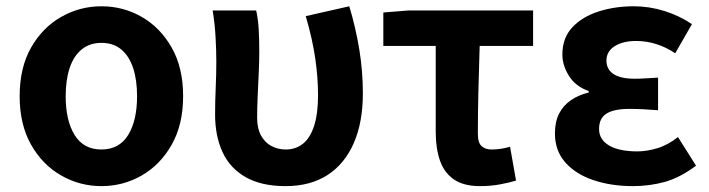

<svg xmlns="http://www.w3.org/2000/svg" viewBox="-20 -594 2316 627"><path d="M311.2 13.8Q240.7 13.8 179.8 -21Q118.8 -55.7 81.5 -121.5Q44.2 -187.3 44.2 -279.9Q44.2 -373.1 81.5 -438.6Q118.8 -504.1 179.8 -538.8Q240.7 -573.5 311.2 -573.5Q382.4 -573.5 442.9 -538.8Q503.4 -504.1 540.7 -438.6Q578 -373.1 578 -279.9Q578 -187.3 540.7 -121.5Q503.4 -55.7 442.9 -21Q382.4 13.8 311.2 13.8ZM311.2 -105.8Q369.3 -105.8 398.5 -153.1Q427.6 -200.4 427.6 -279.9Q427.6 -332.7 414.8 -371.7Q401.9 -410.7 376.2 -432.3Q350.5 -454 311.2 -454Q272.7 -454 246.5 -432.3Q220.2 -410.7 207.4 -371.7Q194.5 -332.7 194.5 -279.9Q194.5 -200.4 223.7 -153.1Q252.8 -105.8 311.2 -105.8Z M912.5 13.8Q833.7 13.8 782.4 -15.4Q731.2 -44.5 706.8 -97.1Q682.4 -149.8 682.4 -220.4Q682.4 -264.1 684.4 -307.1Q686.4 -350 686.4 -392.9Q686.4 -426.4 684.1 -470.4Q681.8 -514.3 674.5 -559.8H816.6Q823.1 -531 824.9 -496.6Q826.7 -462.3 826.7 -423Q826.7 -398.2 825.2 -361.9Q823.7 -325.5 821.7 -285.5Q819.7 -245.4 819.7 -209Q819.7 -174.3 832.6 -151.1Q845.5 -128 866.8 -116.9Q888 -105.8 913 -105.8Q945.7 -105.8 969.3 -124.6Q992.8 -143.3 1005.7 -182.8Q1018.6 -222.4 1018.6 -283.6Q1018.6 -339.7 1009.6 -402.4Q1000.7 -465.1 978.5 -541.3L1120.6 -573.5Q1141.5 -504.4 1153.3 -432.9Q1165 -361.3 1165 -289.7Q1165 -194.4 1135.2 -126.5Q1105.4 -58.5 1049.5 -22.4Q993.5 13.8 912.5 13.8Z M1547.6 13.8Q1493.8 13.8 1462.1 -8.2Q1430.4 -30.2 1416.7 -69.9Q1402.9 -109.6 1402.9 -163.7V-444.1H1231.8V-553.2L1313.9 -559.8H1720.9V-444.1H1546.4Q1543.8 -366.2 1542.1 -291.4Q1540.5 -216.7 1540.5 -157.7Q1540.5 -128.1 1552.5 -117Q1564.6 -105.8 1584.9 -105.8Q1600 -105.8 1614.4 -107.9Q1628.7 -110 1645.7 -114.6L1665.2 -4.2Q1641.6 2.9 1611.7 8.3Q1581.7 13.8 1547.6 13.8Z M2046.9 13.8Q1976.1 13.8 1918 -5.7Q1859.9 -25.2 1826 -63.7Q1792.2 -102.2 1792.2 -158.2Q1792.2 -196.6 1805.9 -223.3Q1819.7 -250 1844.7 -267Q1869.6 -284 1902.5 -291.8V-296.8Q1859.9 -311.5 1838.2 -345.9Q1816.5 -380.4 1816.5 -415.9Q1816.5 -470.3 1849.2 -505Q1881.9 -539.6 1935 -556.6Q1988.1 -573.5 2049.8 -573.5Q2100.1 -573.5 2149.4 -558.2Q2198.6 -542.9 2239.6 -515.1L2185 -420Q2155.6 -439.8 2123.4 -450Q2091.1 -460.2 2057.1 -460.2Q2014.7 -460.2 1987.5 -443.3Q1960.4 -426.4 1960.4 -396Q1960.4 -367.9 1983.2 -352.4Q2006.1 -336.9 2052.6 -336.9Q2070 -336.9 2089.9 -338.2Q2109.8 -339.5 2129 -340.5V-234Q2104.4 -236 2080.8 -237.2Q2057.2 -238.4 2035.1 -238.4Q1984.8 -238.4 1960.5 -223Q1936.3 -207.6 1936.3 -172.6Q1936.3 -138.3 1969 -118.9Q2001.7 -99.6 2061.8 -99.6Q2091.3 -99.6 2126 -109.8Q2160.6 -120 2194 -146.4L2253 -52.9Q2200.2 -13.5 2150.7 0.1Q2101.2 13.8 2046.9 13.8Z"/></svg>

Font: Noto Sans JP
Style: Regular
Weight: 100
Designer: Ryoko NISHIZUKA 西塚涼子 (kana, bopomofo & ideographs); Paul D. Hunt (Latin, Greek & Cyrillic); Sandoll Communications 산돌커뮤니
Foundry: Adobe
Version: Version 2.004;hotconv 1.0.118;makeotfexe 2.5.65603